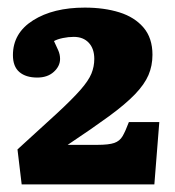

<svg xmlns="http://www.w3.org/2000/svg" viewBox="-20 -859 461 505"><path d="M37 -374 26 -466Q90 -524 130 -561Q170 -598 191.5 -622.5Q213 -647 220.5 -665.5Q228 -684 228 -704Q228 -731 213.5 -746.5Q199 -762 174 -762Q160 -762 145.5 -759Q131 -756 122 -751Q128 -738 133 -727Q138 -716 138 -704Q138 -685 121.5 -670Q105 -655 78 -655Q48 -655 31 -669.5Q14 -684 14 -714Q14 -772 67 -805.5Q120 -839 203 -839Q254 -839 294 -826.5Q334 -814 357.5 -786.5Q381 -759 381 -715Q381 -686 370.5 -661.5Q360 -637 335 -611Q310 -585 267 -553.5Q224 -522 158 -478H236Q266 -478 280.5 -483Q295 -488 302.5 -501Q310 -514 319 -538H399L386 -374Z"/></svg>

Font: Literata 12pt ExtraBold
Style: Regular
Weight: 800
Designer: Latin by Veronika Burian and Jose Scaglione. Greek by Irene Vlachou. Cyrillic by Vera Evstafieva.
Foundry: TypeTogether
Version: Version 3.002